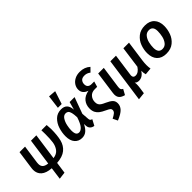

<svg xmlns="http://www.w3.org/2000/svg" viewBox="69 -1823 3043 3043"><g transform="rotate(-45 1590.0 -301.5)"><path d="M405 13 378 205 257 220 285 13Q170 5 113.5 -45Q57 -95 57 -179Q57 -198 60 -217L104 -529H228L184 -217Q182 -206 182 -186Q182 -139 209 -113Q236 -87 298 -80L361 -529H481L418 -81Q499 -91 538 -144Q577 -197 586.5 -266.5Q596 -336 596 -442Q596 -475 594 -529H712Q718 -467 718 -435Q718 -293 694.5 -200.5Q671 -108 602.5 -52Q534 4 405 13Z M1190 -395 1227 -529H1338L1238 -255L1247 -135Q1248 -112 1257.5 -100.5Q1267 -89 1289 -83L1237 15Q1196 10 1171 -15Q1146 -40 1144 -82L1142 -122Q1109 -55 1067.5 -20Q1026 15 967 15Q890 15 843.5 -38.5Q797 -92 797 -191Q797 -273 823 -354Q849 -435 905.5 -489.5Q962 -544 1049 -544Q1115 -544 1150 -507.5Q1185 -471 1190 -395ZM927 -192Q927 -133 943.5 -107Q960 -81 994 -81Q1033 -81 1069.5 -123Q1106 -165 1141 -272Q1139 -340 1129 -378.5Q1119 -417 1101.5 -432.5Q1084 -448 1056 -448Q1011 -448 982 -403.5Q953 -359 940 -299Q927 -239 927 -192ZM1187 -813 1116 -596H1031L1060 -823Z M1522 140Q1573 114 1597 93Q1621 72 1621 42Q1621 20 1604.5 6.5Q1588 -7 1537 -31Q1482 -56 1448 -81.5Q1414 -107 1395.5 -143.5Q1377 -180 1377 -233Q1377 -312 1423 -369.5Q1469 -427 1565 -445Q1516 -460 1489 -492Q1462 -524 1462 -572Q1462 -620 1488.5 -662Q1515 -704 1564 -729.5Q1613 -755 1678 -755Q1785 -755 1855 -690L1791 -625Q1765 -644 1742 -652.5Q1719 -661 1689 -661Q1636 -661 1612.5 -633Q1589 -605 1589 -564Q1589 -525 1611.5 -504.5Q1634 -484 1674 -484H1733L1706 -391H1652Q1583 -391 1546 -347.5Q1509 -304 1509 -245Q1509 -211 1520.5 -189.5Q1532 -168 1555.5 -152Q1579 -136 1625 -116Q1692 -86 1723 -55.5Q1754 -25 1754 25Q1754 84 1711 130Q1668 176 1561 220Z M1941 -159Q1939 -148 1939 -131Q1939 -110 1947 -98Q1955 -86 1975 -77L1925 14Q1866 -1 1838.5 -31Q1811 -61 1811 -114Q1811 -130 1814 -149L1867 -529H1993Z M2502 -82Q2502 -38 2509 2L2392 13Q2385 -10 2383 -28.5Q2381 -47 2381 -76Q2324 11 2245 11Q2198 11 2174 -18Q2179 4 2179 28Q2179 59 2172 107L2158 204L2035 217L2140 -529H2266L2214 -157Q2212 -143 2212 -138Q2212 -85 2264 -85Q2330 -85 2382 -165L2432 -529H2558L2509 -179Q2502 -127 2502 -82Z M2643 -208Q2643 -286 2671.5 -363Q2700 -440 2764 -492Q2828 -544 2928 -544Q3030 -544 3085.5 -484.5Q3141 -425 3141 -322Q3141 -244 3113 -167Q3085 -90 3021 -37.5Q2957 15 2856 15Q2754 15 2698.5 -44Q2643 -103 2643 -208ZM3010 -336Q3010 -447 2921 -447Q2866 -447 2833 -406.5Q2800 -366 2786.5 -309Q2773 -252 2773 -198Q2773 -82 2863 -82Q2918 -82 2951 -123.5Q2984 -165 2997 -223Q3010 -281 3010 -336Z"/></g></svg>

Font: FiraGO Medium
Style: Italic
Weight: 500
Italic angle: -8°
Designer: bBox Type GmbH
Foundry: bBox Type GmbH
Version: Version 1.001